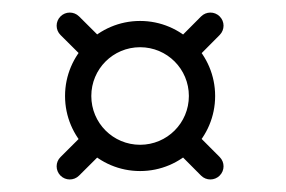

<svg xmlns="http://www.w3.org/2000/svg" viewBox="-20 -418 458 307"><path d="M331.3 -166.9C317.3 -181 303.2 -195.1 289.2 -209.1C281 -217.4 267.7 -217.4 259.5 -209.2C251.3 -201 251.3 -187.7 259.4 -179.5C273.5 -165.4 287.5 -151.3 301.5 -137.2C309.7 -129 323 -129 331.2 -137.2C339.5 -145.4 339.5 -158.6 331.3 -166.9ZM148.2 -350.2C134.3 -364.1 120.3 -378 106.4 -391.8C98.1 -400 84.8 -399.9 76.7 -391.7C68.5 -383.5 68.5 -370.2 76.8 -362C90.7 -348.2 104.6 -334.3 118.5 -320.5C126.7 -312.3 140 -312.3 148.2 -320.5C156.4 -328.7 156.4 -342 148.2 -350.2ZM76.7 -137.2C84.9 -129 98.2 -129 106.4 -137.2C120.5 -151.2 134.6 -165.2 148.7 -179.3C156.9 -187.5 156.9 -200.8 148.7 -209C140.5 -217.2 127.2 -217.2 119 -209C104.9 -195 90.8 -181 76.8 -166.9C68.5 -158.8 68.5 -145.5 76.7 -137.2ZM289.4 -319.9C303.4 -334 317.4 -348 331.3 -362.1C339.5 -370.4 339.5 -383.6 331.2 -391.8C323 -400 309.7 -399.9 301.5 -391.7C287.6 -377.6 273.6 -363.6 259.6 -349.6C251.4 -341.4 251.5 -328.1 259.7 -319.9C267.9 -311.7 281.2 -311.7 289.4 -319.9ZM282 -264.5C282 -221.3 247.2 -186.5 204 -186.5C160.8 -186.5 126 -221.3 126 -264.5C126 -307.7 160.8 -342.5 204 -342.5C247.2 -342.5 282 -307.7 282 -264.5ZM84 -264.5C84 -198.2 137.7 -144.5 204 -144.5C270.3 -144.5 324 -198.2 324 -264.5C324 -330.7 270.3 -384.5 204 -384.5C137.7 -384.5 84 -330.7 84 -264.5Z"/></svg>

Font: FRB American Cursive Guidelines Arrows Medium
Style: Italic
Weight: 500
Italic angle: -25°
Version: Version 2.0;Modular Font Editor K font №1